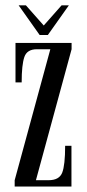

<svg xmlns="http://www.w3.org/2000/svg" viewBox="-20 -680 318 700"><path d="M33.5 0V-23L163.5 -500.5H114.5Q78.5 -500.5 68.8 -472.2Q59 -444 59 -379.5H36.5V-523.5H241V-500.5L111 -23H157Q196 -23 206.8 -50.5Q217.5 -78 217.5 -148.5H240.5V0ZM124.5 -552.5 48 -660.5H74.5L139.5 -587L204.5 -660.5H231L154.5 -552.5Z"/></svg>

Font: Imbue 50pt
Style: Regular
Weight: 400
Designer: Tyler Finck
Foundry: Etcetera Type Company
Version: Version 1.102; ttfautohint (v1.8.3)